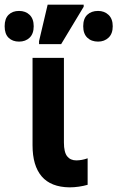

<svg xmlns="http://www.w3.org/2000/svg" viewBox="-77 -796 505 826"><path d="M222 10Q142 9 102.5 -37Q63 -83 63 -171V-547H198V-183Q198 -141 212 -123.5Q226 -106 251 -106Q275 -106 300 -115V-1Q283 4 262.5 7Q242 10 222 10ZM91 -606V-619L128 -776H283V-767L186 -606ZM5 -617Q-23 -617 -40 -633.5Q-57 -650 -57 -683Q-57 -716 -40 -732.5Q-23 -749 5 -749Q33 -749 50.5 -732Q68 -715 68 -683Q68 -651 50.5 -634Q33 -617 5 -617ZM345 -617Q316 -617 298.5 -634Q281 -651 281 -683Q281 -716 298.5 -732.5Q316 -749 345 -749Q372 -749 390 -732Q408 -715 408 -683Q408 -651 390 -634Q372 -617 345 -617Z"/></svg>

Font: Noto Sans Condensed
Style: Bold
Weight: 700
Width: 3
Designer: Monotype Design Team
Foundry: Monotype Imaging Inc.
Version: Version 2.013; ttfautohint (v1.8.4.7-5d5b)